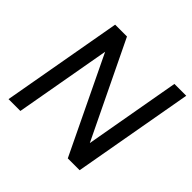

<svg xmlns="http://www.w3.org/2000/svg" viewBox="-172 -873 1047 1047"><g transform="rotate(45 351.5 -349.0)"><path d="M606.9 -698.2H698.2L574.2 0H482.9L215.8 -555.2L117.2 0H25.9L149.9 -698.2H241.2L508.8 -144Z"/></g></svg>

Font: SVN-Poppins
Style: Italic
Weight: 400
Italic angle: -10°
Designer: Ninad Kale (Devanagari), Jonny Pinhorn (Latin)
Foundry: Indian Type Foundry
Version: Version 3.002 2017